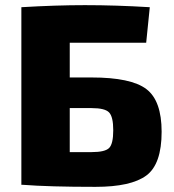

<svg xmlns="http://www.w3.org/2000/svg" viewBox="-20 -718 675 746"><path d="M251 -417H336Q489 -417 548.5 -372Q608 -327 608 -206Q608 -80 548.5 -36Q489 8 351 8Q171 8 68 0H63V-690Q197 -698 310 -698Q431 -698 562 -690L548 -552H251ZM251 -127H336Q388 -127 404 -143Q420 -159 420 -212Q420 -264 404 -281Q388 -298 336 -298H251Z"/></svg>

Font: Ezarion Extra Bold
Style: Regular
Weight: 800
Designer: Natanael Gama
Version: Version 1.001;PS 001.001;hotconv 1.0.70;makeotf.lib2.5.58329